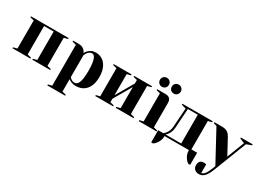

<svg xmlns="http://www.w3.org/2000/svg" viewBox="-21 -1544 3552 2602"><g transform="rotate(30 1755.0 -242.5)"><path d="M40 -500H630V-485L570 -470V-30L630 -15V0H350V-15L410 -30V-475H260V-30L320 -15V0H40V-15L100 -30V-470L40 -485Z M920 -55Q930 -44 942 -35Q953 -27 966.5 -21Q980 -15 995 -15Q1014 -15 1030.5 -24.5Q1047 -34 1059 -59.5Q1071 -85 1078 -131Q1085 -177 1085 -250Q1085 -321 1078 -366Q1071 -411 1060.5 -436.5Q1050 -462 1036.5 -471Q1023 -480 1010 -480Q987 -480 970 -467.5Q953 -455 942 -440Q929 -422 920 -400ZM760 -470 700 -485V-500H790Q825 -500 847.5 -488Q870 -476 883 -462Q898 -445 905 -425Q918 -450 938 -470Q955 -487 982.5 -501Q1010 -515 1050 -515Q1093 -515 1130.5 -498Q1168 -481 1195.5 -448Q1223 -415 1239 -365.5Q1255 -316 1255 -250Q1255 -184 1239 -134.5Q1223 -85 1194 -52Q1165 -19 1124.5 -2Q1084 15 1035 15Q1009 15 987.5 9Q966 3 951 -5Q933 -14 920 -25V170L980 185V200H700V185L760 170Z M1655 -485V-500H1935V-485L1875 -470V-30L1935 -15V0H1655V-15L1715 -30V-360L1555 -85V-30L1615 -15V0H1335V-15L1395 -30V-470L1335 -485V-500H1615V-485L1555 -470V-140L1715 -415V-470Z M1984 0ZM2145 -500Q2235 -500 2235 -410V-30L2295 -15V0H2015V-15L2075 -30V-470L2015 -485V-500ZM1984 -630Q1984 -660 2004 -680Q2024 -700 2054 -700Q2084 -700 2104 -680Q2124 -660 2124 -630Q2124 -600 2104 -580Q2084 -560 2054 -560Q2024 -560 2004 -580Q1984 -600 1984 -630ZM2169 -630Q2169 -660 2189 -680Q2209 -700 2239 -700Q2269 -700 2289 -680Q2309 -660 2309 -630Q2309 -600 2289 -580Q2269 -560 2239 -560Q2209 -560 2189 -580Q2169 -600 2169 -630Z M2665 -25V-475H2510L2490 -170Q2487 -132 2476 -105Q2465 -78 2452 -60Q2437 -39 2420 -25ZM2885 -500V-485L2825 -470V-25H2915V165H2885Q2860 149 2842 124Q2826 104 2813 73Q2800 42 2800 0H2420Q2420 42 2406.5 73Q2393 104 2377 124Q2359 149 2335 165H2305V-25H2385Q2404 -39 2420 -60Q2434 -78 2445.5 -105Q2457 -132 2460 -170L2480 -465L2410 -485V-500Z M3400 -455 3325 -485V-500H3510V-485L3430 -455L3230 60Q3198 143 3161.5 179Q3125 215 3080 215Q3035 215 3010 191Q2985 167 2985 125Q2985 87 3005.5 66Q3026 45 3060 45Q3068 45 3074.5 46Q3081 47 3087 48Q3093 49 3100 50V185Q3113 183 3125.5 176Q3138 169 3150 154.5Q3162 140 3174 117Q3186 94 3200 60L3220 10L2960 -470L2910 -485V-500H3035Q3063 -500 3084 -493.5Q3105 -487 3120.5 -476Q3136 -465 3148 -449.5Q3160 -434 3170 -415L3295 -184Z"/></g></svg>

Font: Yeseva One
Style: Regular
Weight: 400
Designer: Jovanny Lemonad
Foundry: Jovanny Lemonad
Version: Version 2.001; ttfautohint (v0.91) -l 8 -r 50 -G 200 -x 0 -w